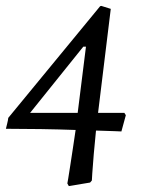

<svg xmlns="http://www.w3.org/2000/svg" viewBox="-32 -525 483 650"><path d="M-12 -89Q-10 -98 -7.5 -107.5Q-5 -117 -4 -126L307 -504Q308 -504 309 -504.5Q310 -505 311 -505L343 -495L300 -143H389L394 -135L379 -80Q379 -80 355 -81Q331 -82 293 -83Q289 -43 285.5 -4Q282 35 280.5 60.5Q279 86 279 86L273 93L201 105L196 96Q196 96 199 79Q202 62 206 34.5Q210 7 215 -24.5Q220 -56 224 -85Q169 -87 106.5 -88Q44 -89 -12 -89ZM70 -143H231L259 -367H250Z"/></svg>

Font: Alegreya
Style: Italic
Weight: 400
Italic angle: -7°
Designer: Juan Pablo del Peral
Foundry: Huerta Tipografica
Version: Version 2.009